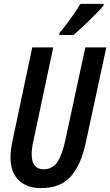

<svg xmlns="http://www.w3.org/2000/svg" viewBox="-20 -958 567 988"><path d="M190 10Q117 10 75.5 -31.5Q34 -73 34 -147Q34 -185 44 -232L146 -714H254L151 -229Q147 -211 145 -194Q143 -177 143 -164Q143 -87 205 -87Q249 -87 274 -122.5Q299 -158 316 -236L419 -714H527L421 -222Q398 -113 345.5 -51.5Q293 10 190 10ZM286 -788Q318 -827 345.5 -865Q373 -903 394 -938H514L513 -930Q502 -916 481.5 -895Q461 -874 437.5 -851Q414 -828 392.5 -808.5Q371 -789 358 -778H285Z"/></svg>

Font: Noto Sans ExtraCondensed SemiBold
Style: Italic
Weight: 600
Width: 2
Italic angle: -12°
Designer: Monotype Design Team
Foundry: Monotype Imaging Inc.
Version: Version 2.013; ttfautohint (v1.8.4.7-5d5b)